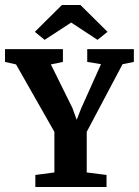

<svg xmlns="http://www.w3.org/2000/svg" viewBox="-37 -746 554 766"><path d="M141 -587 102 -619 210 -726H284L392 -619L352 -587L247 -656ZM104 0V-48L180 -58V-220L27 -489L-17 -499V-550H214V-499L166 -489L252 -315L269 -268L287 -314L366 -490L311 -499V-550H497V-499L452 -490L309 -220V-58L388 -48V0Z"/></svg>

Font: Aikya
Style: Bold
Weight: 700
Designer: Neelakash Kshetrimayum (Latin subset based on Merriweather by Eben Sorkin)
Foundry: Brand New Type
Version: Version 1.00 b005